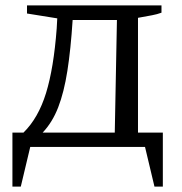

<svg xmlns="http://www.w3.org/2000/svg" viewBox="-20 -544 675 711"><path d="M26 147V-53H67Q122 -107 150.5 -199.5Q179 -292 190 -439L192 -476L80 -494V-524H578V-497Q562 -491 543 -487.5Q524 -484 491 -478V-53H583V147H552L517 0H92L57 147ZM249 -470Q242 -361 229.5 -281.5Q217 -202 195.5 -146.5Q174 -91 138 -53H405L413 -470Z"/></svg>

Font: Piazzolla SC
Style: Regular
Weight: 400
Designer: Juan Pablo del Peral
Foundry: Huerta Tipografica
Version: Version 1.330